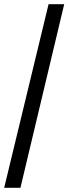

<svg xmlns="http://www.w3.org/2000/svg" viewBox="-20 -780 328 921"><path d="M0 121 213 -760H288L78 121Z"/></svg>

Font: Noto Serif Hebrew ExtraBold
Style: Regular
Weight: 800
Version: Version 2.003